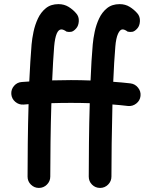

<svg xmlns="http://www.w3.org/2000/svg" viewBox="-20 -861 736 938"><path d="M326.7 -469.7Q374.5 -469.7 422.4 -467.8Q424.3 -517.1 427 -561.8Q429.7 -606.4 433.1 -644Q435.5 -671.9 442.6 -705.8Q449.7 -739.7 464.1 -770.5Q478.5 -801.3 502.9 -821Q527.3 -840.8 564.5 -840.8Q592.3 -840.8 613.8 -827.4Q635.3 -814 650.9 -795.9Q664.6 -780.3 663.6 -757.8Q662.6 -735.4 651.4 -722.7Q638.7 -708 627.2 -705.8Q615.7 -703.6 603.5 -706.5Q589.4 -717.3 578.6 -717.3Q566.4 -717.3 556.6 -696Q546.9 -674.8 543.5 -634.3Q540.5 -598.1 537.8 -554.2Q535.2 -510.3 533.2 -461.4Q575.7 -458.5 617.7 -453.6Q640.1 -450.7 654.5 -432.6Q668.9 -414.6 666.5 -392.1Q664.1 -369.6 645.8 -355.2Q627.4 -340.8 604.5 -343.3Q567.9 -347.7 529.3 -350.6Q526.9 -254.9 525.6 -161.4Q524.4 -67.9 524.4 2Q524.4 24.4 508.1 40.8Q491.7 57.1 468.8 57.1Q445.8 57.1 429.7 41Q413.6 24.9 413.6 2Q413.6 -69.3 414.6 -164.3Q415.5 -259.3 418.5 -356.9Q373.5 -358.4 326.7 -358.4Q277.3 -358.4 231 -356.9Q228 -260.3 226.8 -164.8Q225.6 -69.3 225.6 2Q225.6 24.4 209.2 40.8Q192.9 57.1 169.9 57.1Q147.5 57.1 131.1 41Q114.7 24.9 114.7 2Q114.7 -68.4 115.7 -161.9Q116.7 -255.4 119.6 -352.1Q106.9 -351.1 94.7 -350.1Q72.3 -348.6 54.7 -363.5Q37.1 -378.4 35.2 -401.4Q33.7 -424.3 48.8 -441.7Q64 -459 86.4 -460.4Q105 -461.9 123 -462.9Q125.5 -513.2 128.2 -559.3Q130.9 -605.5 134.3 -644Q136.7 -671.9 143.8 -705.8Q150.9 -739.7 165.3 -770.5Q179.7 -801.3 204.1 -821Q228.5 -840.8 265.6 -840.8Q293.5 -840.8 315.2 -827.4Q336.9 -814 352.1 -795.9Q366.2 -780.3 365 -757.8Q363.8 -735.4 352.5 -722.7Q339.8 -708 328.4 -705.8Q316.9 -703.6 305.2 -706.5Q290 -717.3 279.8 -717.3Q252 -717.3 244.6 -634.3Q241.7 -599.1 239.3 -556.9Q236.8 -514.6 234.9 -468.3Q281.7 -469.7 326.7 -469.7Z"/></svg>

Font: Mikhak-FD SemiBold
Style: Regular
Weight: 600
Designer: Amin Abedi
Version: Version 3.2